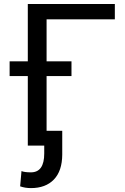

<svg xmlns="http://www.w3.org/2000/svg" viewBox="-20 -731 629 964"><path d="M28.3 0ZM556.6 -633.8H213.9V0H119.6V-710.9H556.6ZM338.9 -349.1H28.3V-422.9H338.9ZM292.5 -74.2V45.4Q292 127.4 250.5 170.4Q209 213.4 135.3 213.4Q106.4 213.4 81.1 204.6L87.9 127.9Q102.5 134.3 135.3 134.3Q202.1 134.3 202.1 39.6V-74.2Z"/></svg>

Font: Roboto-o
Style: o-Regular
Weight: 400
Designer: Google
Version: Version 2.134; 2016; ttfautohint (v1.6)